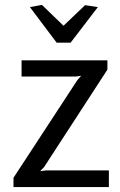

<svg xmlns="http://www.w3.org/2000/svg" viewBox="-20 -763 488 783"><path d="M68 -517H418V-479L160 -82L144 -65L167 -68H424V0H35V-38L296 -437L311 -454L290 -451H68ZM211 -589 102 -734 151 -743 239 -658 327 -742 379 -734 268 -589Z"/></svg>

Font: Expletus Sans
Style: Regular
Weight: 400
Designer: Jasper de Waard
Foundry: Designtown
Version: Version 7.028